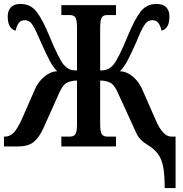

<svg xmlns="http://www.w3.org/2000/svg" viewBox="-20 -740 924 970"><path d="M812 210Q812 144 804.5 103.5Q797 63 777.5 37Q758 11 724 -9Q704 -21 689.5 -36Q675 -51 664 -78L577 -268Q558 -312 536.5 -322.5Q515 -333 486 -333V-116Q486 -72 495 -61Q504 -50 521 -50H566V0H290V-50H334Q350 -50 359.5 -60Q369 -70 369 -111V-333Q341 -333 319 -322.5Q297 -312 278 -268L200 -94Q178 -45 150 -22.5Q122 0 69 0H0V-50H6Q30 -50 49 -69.5Q68 -89 89 -135L154 -283Q170 -324 202.5 -351.5Q235 -379 269 -380Q249 -400 232 -431.5Q215 -463 187 -526Q162 -586 146 -612Q130 -638 105 -638Q84 -638 73.5 -622Q63 -606 59 -585Q19 -595 19 -657Q19 -685 34.5 -702.5Q50 -720 84 -720Q134 -720 164.5 -681Q195 -642 230 -557Q252 -503 270.5 -466Q289 -429 301 -414Q314 -399 328 -391.5Q342 -384 369 -384V-602Q369 -643 359.5 -653.5Q350 -664 334 -664H290V-714H566V-664H521Q504 -664 495 -653Q486 -642 486 -598V-384Q512 -384 526.5 -391.5Q541 -399 554 -414Q566 -429 584.5 -466Q603 -503 625 -557Q660 -642 690 -681Q720 -720 771 -720Q805 -720 820.5 -702.5Q836 -685 836 -657Q836 -595 796 -585Q792 -606 781.5 -622Q771 -638 750 -638Q725 -638 708.5 -612Q692 -586 668 -526Q640 -463 623 -431.5Q606 -400 586 -380Q621 -379 652.5 -352Q684 -325 701 -283L766 -135Q802 -50 845 -50H867V210Z"/></svg>

Font: Noto Serif ExtraCondensed
Style: Bold
Weight: 700
Width: 2
Designer: Monotype Design Team
Foundry: Monotype Imaging Inc.
Version: Version 2.014; ttfautohint (v1.8.4.7-5d5b)